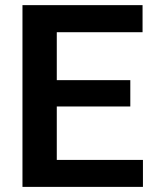

<svg xmlns="http://www.w3.org/2000/svg" viewBox="-20 -731 604 751"><path d="M539.1 -105.5V0H67.9V-710.9H537.6V-605H202.1V-417.5H489.7V-314.5H202.1V-105.5Z"/></svg>

Font: Vazirmatn RD FD SemiBold
Style: Regular
Weight: 600
Designer: Saber Rastikerdar
Foundry: Saber Rastikerdar
Version: Version 33.003